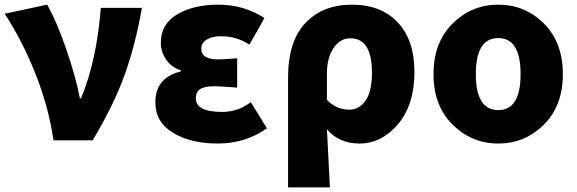

<svg xmlns="http://www.w3.org/2000/svg" viewBox="-23 -603 2478 825"><path d="M207 0Q184.6 -149.4 127.4 -291Q70.3 -432.6 -2.9 -543.9L179.7 -583Q220.7 -510.7 261.7 -391.6Q302.7 -272.5 320.3 -180.7H325.2Q392.6 -341.8 410.2 -569.3H586.9Q558.6 -409.2 512.2 -280.3Q465.8 -151.4 375 0Z M913.1 13.7Q796.9 13.7 720.7 -32.2Q644.5 -78.1 644.5 -163.1Q644.5 -269.5 753.9 -295.9V-300.8Q712.9 -313.5 690.4 -347.7Q668 -381.8 668 -418.9Q668 -500 738.8 -541.5Q809.6 -583 915 -583Q1025.4 -583 1113.3 -525.4L1048.8 -411.1Q994.1 -447.3 925.8 -447.3Q887.7 -447.3 864.7 -432.6Q841.8 -418 841.8 -393.6Q841.8 -347.7 915 -347.7Q930.7 -347.7 996.1 -352.5V-226.6Q985.4 -227.5 964.8 -229Q944.3 -230.5 927.7 -231.4Q911.1 -232.4 897.5 -232.4Q856.4 -232.4 837.4 -220.2Q818.4 -208 818.4 -180.7Q818.4 -122.1 931.6 -122.1Q1000 -122.1 1054.7 -164.1L1124 -51.8Q1032.2 13.7 913.1 13.7Z M1214.8 202.1V-269.5Q1214.8 -425.8 1289.6 -504.4Q1364.3 -583 1489.3 -583Q1614.3 -583 1686 -506.8Q1757.8 -430.7 1757.8 -293.9Q1757.8 -153.3 1687.5 -69.8Q1617.2 13.7 1521.5 13.7Q1432.6 13.7 1381.8 -47.9Q1386.7 38.1 1394.5 202.1ZM1478.5 -131.8Q1520.5 -131.8 1547.9 -170.9Q1575.2 -210 1575.2 -291Q1575.2 -438.5 1482.4 -438.5Q1438.5 -438.5 1410.2 -396.5Q1381.8 -354.5 1381.8 -287.1V-173.8Q1421.9 -131.8 1478.5 -131.8Z M1839.8 -284.2Q1839.8 -420.9 1921.9 -502Q2003.9 -583 2118.2 -583Q2232.4 -583 2314 -502Q2395.5 -420.9 2395.5 -284.2Q2395.5 -148.4 2314 -67.4Q2232.4 13.7 2118.2 13.7Q2003.9 13.7 1921.9 -67.4Q1839.8 -148.4 1839.8 -284.2ZM2118.2 -129.9Q2213.9 -129.9 2213.9 -284.2Q2213.9 -439.5 2118.2 -439.5Q2021.5 -439.5 2021.5 -284.2Q2021.5 -129.9 2118.2 -129.9Z"/></svg>

Font: Bpmf Zihi Sans Heavy
Style: Heavy
Weight: 900
Foundry: But Ko
Version: Version 1.320